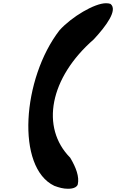

<svg xmlns="http://www.w3.org/2000/svg" viewBox="-20 -955 718 1187"><path d="M348 -768C117 -469 78 81 316 194C346 205 371 212 400 212C416 212 433 210 445 203C455 197 460 190 461 184C471 138 451 82 414 20C229 -167 287 -474 560 -712C637 -795 710 -894 663 -931C655 -934 645 -935 635 -935C565 -935 424 -852 348 -768Z"/></svg>

Font: Venom Sans
Style: BdObl
Weight: 700
Version: Version 1.001